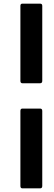

<svg xmlns="http://www.w3.org/2000/svg" viewBox="-20 -849 297 1054"><path d="M103 -392Q92 -392 92 -405V-817Q92 -829 103 -829H200Q212 -829 212 -817V-405Q212 -392 200 -392ZM103 185Q92 185 92 172V-240Q92 -253 103 -253H200Q212 -253 212 -240V172Q212 185 200 185Z"/></svg>

Font: Sofia Sans Semi Condensed ExtraBold
Style: Italic
Weight: 800
Italic angle: -9°
Version: Version 4.100